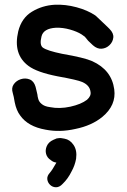

<svg xmlns="http://www.w3.org/2000/svg" viewBox="-20 -547 535 810"><path d="M172 0Q232 12 298 -3Q367 -17 412 -54Q471 -103 462 -170Q451 -252 369 -289Q335 -304 242 -320Q179 -333 161 -346Q146 -357 155 -393Q163 -427 216 -430Q245 -431 275 -422.5Q305 -414 324 -402Q332 -397 338 -392L352 -375Q362 -365 372 -356Q390 -340 409 -341.5Q428 -343 442 -356.5Q456 -370 458 -388.5Q460 -407 442 -425Q442 -425 433.5 -433.5Q425 -442 413.5 -452.5Q402 -463 393 -472Q384 -481 382 -482Q349 -504 302.5 -516.5Q256 -529 211 -527Q158 -524 114.5 -497.5Q71 -471 57 -415Q34 -318 100 -269Q136 -242 223 -225Q307 -210 327 -201Q359 -187 362 -159Q365 -142 347 -126Q322 -107 277 -97Q231 -87 191 -95Q167 -98 155 -109Q144 -118 141 -131Q138 -142 138 -147Q137 -151 136 -156Q133 -170 130 -181Q123 -205 105 -212Q87 -219 68 -213Q49 -207 38 -191.5Q27 -176 34 -154Q36 -148 38 -138L42 -116Q49 -81 65 -60Q98 -13 172 0ZM244 229Q267 207 282 176Q296 151 301 123Q306 87 290 64Q275 42 252 38Q243 36 237 35.5Q231 35 219 37L205 43Q185 52 177.5 69Q170 86 174.5 102.5Q179 119 195 129Q204 137 218 139Q200 171 191 181Q178 195 179.5 209Q181 223 191.5 233Q202 243 216.5 243Q231 243 244 229Z"/></svg>

Font: Balsamiq Sans
Style: Regular
Weight: 400
Designer: Michael Angeles
Foundry: Balsamiq SRL
Version: Version 1.020; ttfautohint (v1.8.4.7-5d5b);gftools[0.9.26]